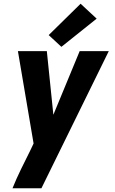

<svg xmlns="http://www.w3.org/2000/svg" viewBox="-20 -804 616 1029"><path d="M47 205H202L563 -530H407L266 -189L231 -530H76L160 -35L142 3Q117 53 92.5 103Q68 153 47 205ZM309 -553 498 -704 412 -784 241 -616Z"/></svg>

Font: Iosevka Sparkle Heavy Oblique
Style: Regular
Weight: 900
Italic angle: -9°
Designer: Belleve Invis
Foundry: Belleve Invis
Version: Version 4.5.0; ttfautohint (v1.8.3)